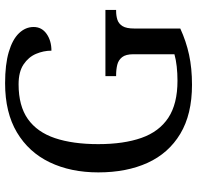

<svg xmlns="http://www.w3.org/2000/svg" viewBox="-30 -734 774 754"><g transform="rotate(-90 357.0 -357.0)"><path d="M401 10Q285 10 208.5 -36Q132 -82 94.5 -164.5Q57 -247 57 -358Q57 -466 96.5 -548.5Q136 -631 214 -677.5Q292 -724 407 -724Q481 -724 530 -709.5Q579 -695 603.5 -669.5Q628 -644 628 -612Q628 -580 601 -561Q574 -542 535 -542Q535 -573 522.5 -602.5Q510 -632 481 -651.5Q452 -671 403 -671Q318 -671 266.5 -634.5Q215 -598 191.5 -528Q168 -458 168 -358Q168 -258 192.5 -188.5Q217 -119 271.5 -83Q326 -47 417 -47Q446 -47 473 -50Q500 -53 521 -59V-220Q521 -250 509.5 -264.5Q498 -279 479.5 -283.5Q461 -288 439 -288H435V-330H695V-288H691Q672 -288 656.5 -283Q641 -278 631.5 -263Q622 -248 622 -216V-36Q572 -13 519 -1.5Q466 10 401 10Z"/></g></svg>

Font: Noto Serif Malayalam
Style: Regular
Weight: 400
Designer: Indian type Foundry, Jelle Bosma, Monotype Design Team
Foundry: Monotype Imaging Inc.
Version: Version 2.103